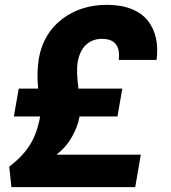

<svg xmlns="http://www.w3.org/2000/svg" viewBox="-20 -767 703 791"><path d="M140.1 -526.9Q158.7 -629.4 235.6 -688.2Q312.5 -747.1 420.9 -747.1Q479.5 -747.1 522.7 -729.5Q565.9 -711.9 589.8 -680.9Q613.8 -649.9 622.6 -609.1Q631.3 -568.4 625 -520H469.2Q479.5 -606.9 399.9 -606.9Q360.8 -606.9 334.5 -582.5Q308.1 -558.1 299.8 -509.8Q293.9 -474.1 303.2 -401.9H483.9L463.9 -287.1H307.1V-284.2Q300.3 -245.6 276.6 -203.4Q252.9 -161.1 212.9 -129.9H560.1L537.1 3.9H26.9L18.1 -80.1Q72.8 -122.1 102.5 -168.9Q132.3 -215.8 145 -285.2V-287.1H37.1L57.1 -401.9H137.2Q130.4 -466.3 140.1 -526.9Z"/></svg>

Font: Poppins
Style: Bold Italic
Weight: 700
Italic angle: -10°
Designer: Ninad Kale (Devanagari), Jonny Pinhorn (Latin)
Foundry: Indian Type Foundry
Version: Version 3.200;PS 1.000;hotconv 16.6.54;makeotf.lib2.5.65590